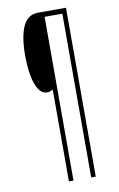

<svg xmlns="http://www.w3.org/2000/svg" viewBox="-97 -813 614 993"><g transform="rotate(-10 210.0 -316.5)"><path d="M323 127H299V-733H206V127H182V-355Q174 -351 167.5 -348.5Q161 -346 151 -346Q124 -346 106.5 -373.5Q89 -401 80.5 -448Q72 -495 72 -554Q72 -651 96.5 -705.5Q121 -760 177 -760H323Z"/></g></svg>

Font: Noto Sans Sinhala UI ExtraCondensed Thin
Style: Regular
Weight: 100
Width: 2
Designer: Jelle Bosma - Monotype Design Team
Foundry: Monotype Imaging Inc.
Version: Version 2.006; ttfautohint (v1.8.4.7-5d5b)